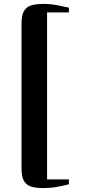

<svg xmlns="http://www.w3.org/2000/svg" viewBox="-20 -824 466 981"><path d="M199.5 137Q164 137 139.5 129.5Q115 122 102.5 100.8Q90 79.5 90 38.5V-705.5Q90 -746.5 102.5 -767.8Q115 -789 139.5 -796.5Q164 -804 199.5 -804Q237 -804 269.8 -797.8Q302.5 -791.5 332 -785V-760.5H220.5V92.5H332V117.5Q302.5 125.5 269.5 131.2Q236.5 137 199.5 137Z"/></svg>

Font: Merriweather 120pt
Style: Bold
Weight: 700
Designer: Eben Sorkin
Foundry: Eben Sorkin
Version: Version 2.100